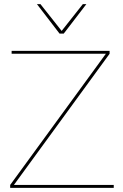

<svg xmlns="http://www.w3.org/2000/svg" viewBox="-20 -905 592 925"><path d="M267 -743 158 -885H175L277 -756L379 -885H396L287 -743ZM528 -14V0H29V-14L490 -646H36V-660H508V-646L47 -14Z"/></svg>

Font: Work Sans Hairline
Style: Regular
Weight: 400
Designer: Wei Huang
Foundry: Wei Huang
Version: Version 1.032